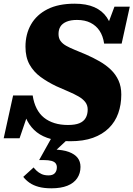

<svg xmlns="http://www.w3.org/2000/svg" viewBox="-52 -748 723 1040"><path d="M329 17Q270 17 224.5 5Q179 -7 147.5 -31.5Q116 -56 96.5 -92.5Q77 -129 69 -176Q77 -176 85.5 -175Q94 -174 101 -170.5Q108 -167 108 -157L54 1H-32L19 -231H125Q131 -191 146.5 -160.5Q162 -130 186.5 -110.5Q211 -91 243.5 -81Q276 -71 316 -71Q355 -71 378 -80.5Q401 -90 412 -109Q423 -128 423 -155Q423 -178 410 -195Q397 -212 373.5 -225.5Q350 -239 319.5 -252Q289 -265 253 -281Q205 -304 167.5 -331.5Q130 -359 108 -398.5Q86 -438 86 -495Q86 -563 116 -615.5Q146 -668 205 -698Q264 -728 352 -728Q416 -728 459 -709Q502 -690 526.5 -654Q551 -618 559 -567Q550 -565 542.5 -564Q535 -563 529 -566.5Q523 -570 519 -581L568 -712H651L607 -512H512Q506 -553 487.5 -581Q469 -609 438.5 -624.5Q408 -640 365 -640Q331 -640 308.5 -630.5Q286 -621 275.5 -604.5Q265 -588 265 -564Q265 -541 276 -526Q287 -511 306.5 -500Q326 -489 353 -478Q380 -467 413 -453Q452 -436 487 -416Q522 -396 548.5 -370.5Q575 -345 590 -312Q605 -279 605 -236Q605 -181 588.5 -134.5Q572 -88 537.5 -54Q503 -20 451.5 -1.5Q400 17 329 17ZM226 272Q186 272 157 264Q128 256 108 242Q88 228 74 210L130 159Q136 167 146.5 177Q157 187 172.5 194.5Q188 202 211 202Q234 202 245 190Q256 178 256 158Q256 146 249.5 137Q243 128 227 123.5Q211 119 184 119H160L233 -12L327 -5L236 80L238 62Q289 63 321 75Q353 87 368.5 107Q384 127 384 156Q384 191 366 217.5Q348 244 313 258Q278 272 226 272Z"/></svg>

Font: Roboto Serif 20pt ExtraBold
Style: Italic
Weight: 800
Italic angle: -10°
Version: Version 1.007